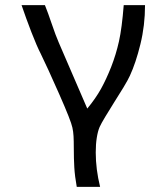

<svg xmlns="http://www.w3.org/2000/svg" viewBox="-20 -570 640 748"><path d="M267.5 6Q267.5 -21.5 266.5 -39.5Q265.5 -57.5 262 -73Q257 -98.5 210.5 -203.8Q164 -309 139 -360Q123.5 -390 102.2 -445Q81 -500 64 -550H155Q168 -517.5 179.5 -483Q197.5 -430 209 -404L320 -147Q353 -187 373.5 -224Q394 -261 413 -309Q432 -357.5 443.5 -409Q455 -460.5 462 -550H545Q545 -471 527 -397.8Q509 -324.5 486 -275Q478.5 -258.5 460.8 -229.2Q443 -200 424.5 -171Q406.5 -142.5 390 -115Q373.5 -87.5 368 -75Q361 -58.5 357 -33.2Q353 -8 353 24Q353 89.5 370 158H279Q271.5 116.5 269.5 82.5Q267.5 48.5 267.5 6Z"/></svg>

Font: JuliaMono
Style: Regular
Weight: 400
Monospace: yes
Designer: cormullion
Foundry: corm
Version: Version 0.055; ttfautohint (v1.8.4)